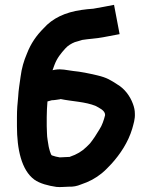

<svg xmlns="http://www.w3.org/2000/svg" viewBox="-20 -737 627 793"><path d="M227 -87C216.4 -88.5 204.4 -91.5 195 -95C189.3 -95 181.9 -127.6 181 -132C178.7 -149.2 174 -167.9 174 -187C173.3 -196.3 173 -206 173 -216V-254C173 -279 174.5 -295.3 176 -318C182 -319.6 188.1 -321.3 194 -323C204.3 -323 215.6 -325.4 228 -327C228.7 -327.7 229.3 -328 230 -328C275.6 -318.2 334.1 -317 376 -299C388.1 -292 414 -281.2 414 -263V-261C409 -240.9 401.4 -218.5 391 -203C379.7 -183.6 365.4 -161.7 352 -145L337 -130C319.3 -112.3 296.5 -98.8 270 -90C269.3 -89.3 268.7 -89 268 -89C254.5 -89 239.4 -87 227 -87ZM197 -447 205 -469C215.8 -497.7 231.5 -516.5 250 -537C259.9 -548.5 275.3 -557.5 289 -563L303 -567C307.7 -568.3 313 -570 319 -572C344.8 -576.3 380 -578 405 -583L474 -596L451 -717C422.3 -711.5 394.2 -705.9 365 -701L341 -699C332.3 -697.7 324.3 -696.7 317 -696C249.1 -686.3 197.2 -661.9 160 -620C130.7 -590.7 107.5 -557.9 91 -515C78.7 -486.7 69.3 -454.6 65 -420C61.5 -392.2 56.4 -366.4 55 -337C52.1 -308.5 50 -284.8 50 -254V-216C50 -122 68.2 -34.4 122 5C144.5 21.1 179.7 30.2 213 35C230.4 36.9 248.8 34 266 34C282 34.7 298 31.7 314 25C348.8 13.4 374.4 -0.5 400.5 -21.5C417.4 -35.1 427.5 -47.5 441 -61C476.2 -100.1 509.1 -148.8 526 -205C531.5 -225.4 538.3 -245 537 -268C537 -280.7 534.3 -294 529 -308C517 -341 493.9 -371.1 465 -388C437.3 -405.8 422.9 -416.1 381 -426C346.6 -434 315.1 -440.7 281 -444C254.5 -447.1 234.9 -453.6 207 -449Z"/></svg>

Font: Tape
Style: Regular
Weight: 500
Foundry: Cannot Into Space Fonts
Version: Version 0.97